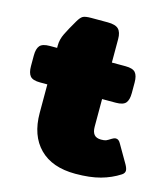

<svg xmlns="http://www.w3.org/2000/svg" viewBox="-101 -719 709 813"><g transform="rotate(15 254.0 -312.5)"><path d="M92 -195V-320H60Q28 -320 16.5 -333.5Q5 -347 5 -377V-423Q5 -453 16.5 -466.5Q28 -480 60 -480H92V-491Q92 -517 105 -543.5Q118 -570 141 -609Q152 -628 162 -634Q172 -640 199 -640H271Q305 -640 318.5 -626.5Q332 -613 332 -583V-480H392Q424 -480 435.5 -466.5Q447 -453 447 -423V-377Q447 -347 435.5 -333.5Q424 -320 392 -320H332V-199Q332 -176 341.5 -164.5Q351 -153 372 -153Q387 -153 394 -156Q401 -159 415 -168Q424 -174 432 -174Q444 -174 452 -160L499 -79Q508 -63 508 -53Q508 -42 496 -34Q459 -10 413.5 2.5Q368 15 304 15Q202 15 147 -40.5Q92 -96 92 -195Z"/></g></svg>

Font: Mitr
Style: Bold
Weight: 700
Designer: Thanarat Vachiruckul
Foundry: Cadson Demak
Version: Version 1.002